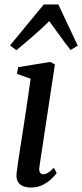

<svg xmlns="http://www.w3.org/2000/svg" viewBox="-20 -832 369 862"><path d="M119 10Q98 10 82.5 3.2Q67 -3.5 59.5 -18Q52 -32.5 54.5 -55Q56.5 -72.5 61.5 -106.2Q66.5 -140 73.5 -184.5Q80.5 -229 88.2 -279.2Q96 -329.5 103.5 -380.8Q111 -432 117.5 -478.5L56 -500.5L61.5 -530.5L205.5 -554L226.5 -543L157 -84Q154 -66 159.5 -57.8Q165 -49.5 173 -49.5Q183.5 -49.5 194.5 -55.8Q205.5 -62 222 -78.5L234.5 -55Q228 -46 212.5 -30.5Q197 -15 173.2 -2.5Q149.5 10 119 10ZM53.5 -606.5 25 -628 176.5 -812H242L329 -627L297 -607.5Q272.5 -638 249.8 -670.2Q227 -702.5 201 -737Q167.5 -704 130.5 -671.8Q93.5 -639.5 53.5 -606.5Z"/></svg>

Font: Merriweather 48pt
Style: Italic
Weight: 400
Italic angle: -7.8°
Version: Version 2.101